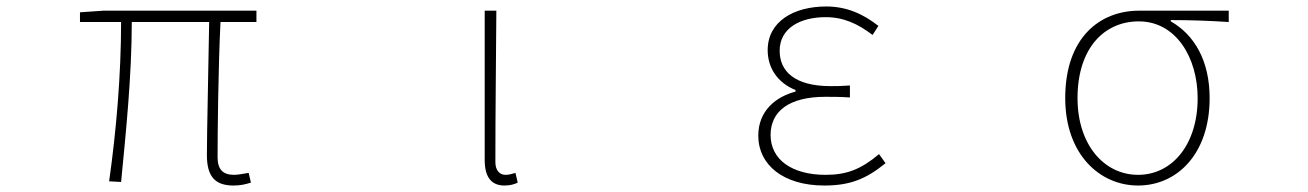

<svg xmlns="http://www.w3.org/2000/svg" viewBox="-20 -560 4040 593"><path d="M701 13C724 13 739 9 755 4L748 -26C725 -22 712 -20 703 -20C668 -20 652 -37 652 -75C652 -146 654 -351 661 -492H772V-527H299L227 -522V-492H354C354 -330 339 -154 317 0L354 2C369 -152 387 -327 387 -492H626C624 -355 619 -153 619 -81C619 -14 645 13 701 13Z M1538 13C1556 13 1569 9 1579 4L1572 -26C1559 -22 1551 -20 1541 -20C1524 -20 1510 -33 1510 -59C1510 -217 1512 -368 1513 -527H1477V-66C1477 -10 1500 13 1538 13Z M2526 13C2605 13 2655 -7 2715 -56L2695 -84C2639 -37 2595 -20 2530 -20C2426 -20 2360 -67 2360 -143C2360 -217 2418 -261 2529 -261C2554 -261 2574 -261 2605 -259V-296C2578 -294 2565 -294 2545 -294C2433 -294 2388 -341 2388 -403C2388 -474 2453 -507 2530 -507C2585 -507 2629 -487 2675 -452L2693 -480C2647 -516 2596 -540 2532 -540C2432 -540 2351 -494 2351 -405C2351 -350 2382 -304 2437 -282V-277C2379 -262 2322 -220 2322 -141C2322 -51 2399 13 2526 13Z M3495 13C3615 13 3716 -84 3716 -257C3716 -371 3670 -452 3596 -494V-498C3657 -498 3714 -496 3775 -492V-527H3498C3378 -527 3270 -445 3270 -257C3270 -84 3376 13 3495 13ZM3495 -20C3390 -20 3308 -113 3308 -257C3308 -413 3392 -494 3497 -494C3613 -494 3679 -381 3679 -257C3679 -113 3600 -20 3495 -20Z"/></svg>

Font: Harano Aji Gothic CN ExtraLight
Style: Regular
Weight: 250
Foundry: Masamichi Hosoda
Version: HaranoAjiGothicCN-ExtraLight version 20230610;ttx 4.39.4